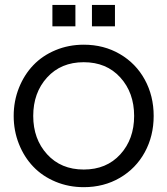

<svg xmlns="http://www.w3.org/2000/svg" viewBox="-20 -755 686 787"><path d="M323.2 -571.8Q405.8 -571.8 471.4 -533.4Q537.1 -495.1 573.5 -428.5Q609.9 -361.8 609.9 -279.8Q609.9 -197.8 573.5 -131.1Q537.1 -64.5 471.4 -26.1Q405.8 12.2 323.2 12.2Q261.2 12.2 207.5 -10.3Q153.8 -32.7 116.5 -71.8Q79.1 -110.8 57.6 -164.8Q36.1 -218.8 36.1 -279.8Q36.1 -340.8 57.6 -394.8Q79.1 -448.7 116.5 -487.8Q153.8 -526.9 207.5 -549.3Q261.2 -571.8 323.2 -571.8ZM116.2 -279.8Q116.2 -185.1 173.1 -122.6Q230 -60.1 323.2 -60.1Q416.5 -60.1 473.1 -122.3Q529.8 -184.6 529.8 -279.8Q529.8 -375 473.1 -437.5Q416.5 -500 323.2 -500Q230 -500 173.1 -437.5Q116.2 -375 116.2 -279.8ZM194.8 -647V-734.9H289.1V-647ZM356.9 -647V-734.9H451.2V-647Z"/></svg>

Font: TASA Explorer
Style: Regular
Weight: 400
Designer: Weizhong Zhang
Foundry: Local Remote
Version: Version 1.000;Glyphs 3.1.2 (3151)